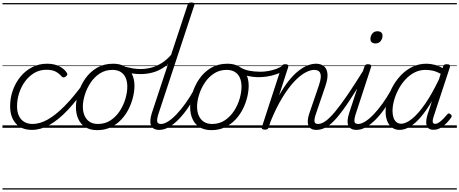

<svg xmlns="http://www.w3.org/2000/svg" viewBox="-20 -1035 3720 1555"><path d="M240 17Q154 17 108 -35Q62 -87 62 -175Q62 -241 83.5 -302.5Q105 -364 145 -413Q185 -462 240 -490.5Q295 -519 362 -519Q418 -519 459 -498.5Q500 -478 520 -447Q527 -438 525 -431Q523 -424 513 -415Q503 -408 494.5 -408Q486 -408 479 -416Q460 -439 432 -454.5Q404 -470 356 -470Q301 -470 257.5 -444Q214 -418 182.5 -375Q151 -332 134.5 -279.5Q118 -227 118 -174Q118 -130 132.5 -98Q147 -66 175.5 -48.5Q204 -31 245 -31Q256 -31 261 -23.5Q266 -16 265 -6.5Q264 3 257.5 10Q251 17 240 17ZM0 490H523V500H0ZM0 -20H523V0H0ZM0 -505H523V-500H0ZM0 -1010H523V-1000H0Z M239 17Q230 17 225.5 10Q221 3 221.5 -6.5Q222 -16 228 -23.5Q234 -31 244 -31Q303 -31 367.5 -67.5Q432 -104 504.5 -177.5Q577 -251 656 -360Q662 -368 670.5 -366Q679 -364 684.5 -356.5Q690 -349 684 -341Q603 -222 527.5 -142.5Q452 -63 380.5 -23Q309 17 239 17ZM523 490V500ZM523 -20V0ZM523 -505V-500ZM523 -1010V-1000Z M767 19Q711 19 672.5 -4.5Q634 -28 614.5 -70.5Q595 -113 595 -168Q595 -222 614 -283Q633 -344 670.5 -398Q708 -452 764.5 -485.5Q821 -519 897 -519Q952 -519 990.5 -497Q1029 -475 1049 -434.5Q1069 -394 1069 -340Q1069 -298 1057.5 -249.5Q1046 -201 1022.5 -153.5Q999 -106 962.5 -67Q926 -28 877.5 -4.5Q829 19 767 19ZM773 -31Q832 -31 876.5 -61Q921 -91 951 -137.5Q981 -184 996 -236Q1011 -288 1011 -333Q1011 -375 997.5 -405.5Q984 -436 957 -452.5Q930 -469 891 -469Q833 -469 788.5 -440Q744 -411 713.5 -365Q683 -319 667 -267Q651 -215 651 -171Q651 -129 665.5 -97Q680 -65 707 -48Q734 -31 773 -31ZM523 490H1124V500H523ZM523 -20H1124V0H523ZM523 -505H1124V-500H523ZM523 -1010H1124V-1000H523Z M1119 -435Q1081 -435 1047 -440.5Q1013 -446 983 -456Q974 -458 971 -465.5Q968 -473 970 -480.5Q972 -488 977.5 -492.5Q983 -497 991 -495Q1023 -487 1054 -481.5Q1085 -476 1119 -476Q1163 -476 1206.5 -487.5Q1250 -499 1293 -526.5Q1336 -554 1376 -603Q1384 -613 1392.5 -608.5Q1401 -604 1404.5 -594Q1408 -584 1400 -576Q1356 -522 1309.5 -491Q1263 -460 1215 -447.5Q1167 -435 1119 -435ZM1125 490V500ZM1125 -20V0ZM1125 -505V-500ZM1125 -1010V-1000Z M1271 17Q1243 17 1226 7Q1209 -3 1202.5 -21Q1196 -39 1198 -63.5Q1200 -88 1209 -117L1499 -994Q1503 -1006 1509 -1010.5Q1515 -1015 1529 -1015Q1545 -1015 1551.5 -1009Q1558 -1003 1553 -991L1265 -118Q1250 -72 1253 -51.5Q1256 -31 1284 -31Q1295 -31 1299.5 -23.5Q1304 -16 1302.5 -7Q1301 2 1293 9.5Q1285 17 1271 17ZM1124 490H1448V500H1124ZM1124 -20H1448V0H1124ZM1124 -505H1448V-500H1124ZM1124 -1010H1448V-1000H1124Z M1270 17Q1259 17 1254 9.5Q1249 2 1250.5 -7Q1252 -16 1260.5 -23.5Q1269 -31 1284 -31Q1309 -31 1341 -51Q1373 -71 1408.5 -108Q1444 -145 1480.5 -195.5Q1517 -246 1551 -307Q1556 -316 1565 -315Q1574 -314 1580 -307.5Q1586 -301 1581 -292Q1544 -222 1505 -165Q1466 -108 1426 -67.5Q1386 -27 1347 -5Q1308 17 1270 17ZM1448 490V500ZM1448 -20V0ZM1448 -505V-500ZM1448 -1010V-1000Z M1692 19Q1636 19 1597.5 -4.5Q1559 -28 1539.5 -70.5Q1520 -113 1520 -168Q1520 -222 1539 -283Q1558 -344 1595.5 -398Q1633 -452 1689.5 -485.5Q1746 -519 1822 -519Q1877 -519 1915.5 -497Q1954 -475 1974 -434.5Q1994 -394 1994 -340Q1994 -298 1982.5 -249.5Q1971 -201 1947.5 -153.5Q1924 -106 1887.5 -67Q1851 -28 1802.5 -4.5Q1754 19 1692 19ZM1698 -31Q1757 -31 1801.5 -61Q1846 -91 1876 -137.5Q1906 -184 1921 -236Q1936 -288 1936 -333Q1936 -375 1922.5 -405.5Q1909 -436 1882 -452.5Q1855 -469 1816 -469Q1758 -469 1713.5 -440Q1669 -411 1638.5 -365Q1608 -319 1592 -267Q1576 -215 1576 -171Q1576 -129 1590.5 -97Q1605 -65 1632 -48Q1659 -31 1698 -31ZM1448 490H2049V500H1448ZM1448 -20H2049V0H1448ZM1448 -505H2049V-500H1448ZM1448 -1010H2049V-1000H1448Z M2077 -410Q2032 -410 1987.5 -420Q1943 -430 1897 -460Q1890 -464 1890 -471.5Q1890 -479 1894 -486Q1898 -493 1905 -495.5Q1912 -498 1919 -494Q1954 -471 1996.5 -462.5Q2039 -454 2090 -454Q2118 -454 2151.5 -459.5Q2185 -465 2216.5 -476.5Q2248 -488 2269 -505Q2277 -512 2284 -509.5Q2291 -507 2294.5 -500Q2298 -493 2296.5 -484.5Q2295 -476 2287 -470Q2256 -447 2218.5 -434Q2181 -421 2144 -415.5Q2107 -410 2077 -410ZM2050 490V500ZM2050 -20V0ZM2050 -505V-500ZM2050 -1010V-1000Z M2542 17Q2516 17 2499.5 7Q2483 -3 2477 -20.5Q2471 -38 2473 -62.5Q2475 -87 2485 -116L2563 -344Q2577 -386 2578 -413.5Q2579 -441 2565.5 -455Q2552 -469 2524 -469Q2493 -469 2451.5 -446.5Q2410 -424 2363.5 -375Q2317 -326 2268 -246.5Q2219 -167 2172 -53L2156 -4Q2153 6 2146.5 10.5Q2140 15 2125 15Q2113 15 2105 10Q2097 5 2101 -6L2260 -494Q2264 -506 2270 -510.5Q2276 -515 2289 -515Q2306 -515 2312 -509Q2318 -503 2314 -491L2240 -262Q2280 -333 2319.5 -382Q2359 -431 2398 -461.5Q2437 -492 2472.5 -505.5Q2508 -519 2539 -519Q2577 -519 2601.5 -500.5Q2626 -482 2631.5 -442.5Q2637 -403 2616 -340L2540 -117Q2524 -71 2527 -51Q2530 -31 2556 -31Q2566 -31 2570 -23.5Q2574 -16 2572.5 -7Q2571 2 2563.5 9.5Q2556 17 2542 17ZM2049 490H2720V500H2049ZM2049 -20H2720V0H2049ZM2049 -505H2720V-500H2049ZM2049 -1010H2720V-1000H2049Z M2542 17Q2531 17 2526 9.5Q2521 2 2522.5 -7Q2524 -16 2532.5 -23.5Q2541 -31 2556 -31Q2584 -31 2617 -54.5Q2650 -78 2693.5 -130Q2737 -182 2795 -267Q2853 -352 2930 -476Q2936 -486 2945.5 -485Q2955 -484 2960.5 -476Q2966 -468 2960 -459Q2875 -318 2814 -225.5Q2753 -133 2707 -80Q2661 -27 2622 -5Q2583 17 2542 17ZM2720 490V500ZM2720 -20V0ZM2720 -505V-500ZM2720 -1010V-1000Z M2868 17Q2840 17 2823.5 7Q2807 -3 2800 -21Q2793 -39 2795.5 -63.5Q2798 -88 2807 -117L2931 -494Q2935 -506 2941 -510.5Q2947 -515 2960 -515Q2977 -515 2983 -508.5Q2989 -502 2985 -491L2863 -118Q2848 -72 2850.5 -51.5Q2853 -31 2881 -31Q2892 -31 2896.5 -23.5Q2901 -16 2899 -7Q2897 2 2889.5 9.5Q2882 17 2868 17ZM3021 -683Q3003 -683 2991.5 -692Q2980 -701 2980 -719Q2980 -743 2995 -762.5Q3010 -782 3038 -782Q3055 -782 3066.5 -773Q3078 -764 3078 -745Q3078 -722 3063 -702.5Q3048 -683 3021 -683ZM2720 490H3045V500H2720ZM2720 -20H3045V0H2720ZM2720 -505H3045V-500H2720ZM2720 -1010H3045V-1000H2720Z M2867 17Q2856 17 2851 9.5Q2846 2 2847.5 -7Q2849 -16 2857.5 -23.5Q2866 -31 2881 -31Q2906 -31 2938 -51Q2970 -71 3005.5 -108Q3041 -145 3077.5 -195.5Q3114 -246 3148 -307Q3153 -316 3162 -315Q3171 -314 3177 -307.5Q3183 -301 3178 -292Q3141 -222 3102 -165Q3063 -108 3023 -67.5Q2983 -27 2944 -5Q2905 17 2867 17ZM3045 490V500ZM3045 -20V0ZM3045 -505V-500ZM3045 -1010V-1000Z M3216 17Q3182 17 3156.5 -1Q3131 -19 3117 -52.5Q3103 -86 3103 -131Q3103 -177 3117.5 -229.5Q3132 -282 3160 -333.5Q3188 -385 3228.5 -427Q3269 -469 3320.5 -494Q3372 -519 3435 -519Q3466 -519 3500.5 -510Q3535 -501 3565 -483L3569 -498Q3573 -508 3580 -511.5Q3587 -515 3599 -515Q3617 -515 3622 -508Q3627 -501 3623 -489L3493 -94Q3486 -73 3484.5 -59.5Q3483 -46 3488 -39Q3493 -32 3503 -32Q3519 -32 3536.5 -44Q3554 -56 3571 -73.5Q3588 -91 3602 -108Q3608 -116 3613.5 -116.5Q3619 -117 3627 -111Q3637 -104 3638 -97.5Q3639 -91 3635 -84Q3623 -67 3601.5 -43Q3580 -19 3552 -1.5Q3524 16 3492 16Q3467 16 3453.5 6.5Q3440 -3 3435 -20Q3430 -37 3432.5 -60Q3435 -83 3443 -109Q3452 -135 3461 -162Q3470 -189 3478 -216Q3431 -136 3385.5 -84Q3340 -32 3298 -7.5Q3256 17 3216 17ZM3159 -136Q3159 -106 3167 -82.5Q3175 -59 3190.5 -46Q3206 -33 3229 -33Q3268 -33 3318 -73.5Q3368 -114 3423 -193.5Q3478 -273 3535 -392L3549 -437Q3513 -457 3483 -463Q3453 -469 3426 -469Q3377 -469 3335.5 -447Q3294 -425 3261.5 -389Q3229 -353 3206 -309Q3183 -265 3171 -220Q3159 -175 3159 -136ZM3045 490H3680V500H3045ZM3045 -20H3680V0H3045ZM3045 -505H3680V-500H3045ZM3045 -1010H3680V-1000H3045Z"/></svg>

Font: Playwrite NZ Guides
Style: Regular
Weight: 400
Designer: Veronika Burian, José Scaglione
Foundry: TypeTogether
Version: Version 1.003